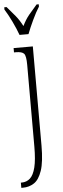

<svg xmlns="http://www.w3.org/2000/svg" viewBox="-65 -795 352 1065"><g transform="rotate(-5 111.0 -263.0)"><path d="M9 240V211H14Q41 211 60.5 193.5Q80 176 90.5 134Q101 92 101 18V-437Q101 -486 90 -499Q79 -512 44 -512H34V-536H141V16Q141 107 124.5 155.5Q108 204 80.5 222Q53 240 19 240ZM73 -606Q61 -640 40.5 -682.5Q20 -725 2 -753V-766H15Q40 -737 60.5 -712.5Q81 -688 99 -653Q116 -688 136 -712.5Q156 -737 182 -766H194V-753Q176 -725 156 -682.5Q136 -640 123 -606Z"/></g></svg>

Font: Noto Serif ExtraCondensed ExtraLight
Style: Regular
Weight: 200
Width: 2
Designer: Monotype Design Team
Foundry: Monotype Imaging Inc.
Version: Version 2.015